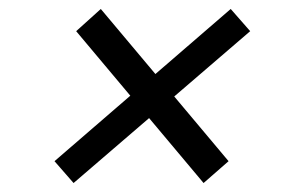

<svg xmlns="http://www.w3.org/2000/svg" viewBox="-20 -512 663 428"><path d="M149.8 -442.5 204.7 -492 489.5 -152.7 433.8 -104ZM101.5 -152.7 494.3 -492 537.7 -442.5 144 -104Z"/></svg>

Font: Oak Sans Light Italic
Style: Regular
Weight: 400
Italic angle: -9.5°
Foundry: Erik Kennedy, Walven
Version: Version 1.000;Glyphs 3.1.2 (3151)